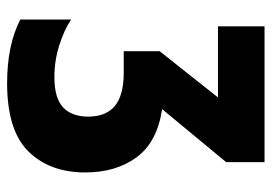

<svg xmlns="http://www.w3.org/2000/svg" viewBox="-132 -622 764 540"><g transform="rotate(90 250.0 -352.0)"><path d="M214 10Q107 10 35 -27V-170Q63 -151 106.5 -137Q150 -123 197 -123Q256 -123 282 -147.5Q308 -172 308 -218Q308 -268 278 -293Q248 -318 184 -318H124V-419L254 -583H54V-714H436V-606L287 -426Q380 -412 422.5 -354Q465 -296 465 -210Q465 -110 406 -50Q347 10 214 10Z"/></g></svg>

Font: Noto Sans Mono ExtraCondensed Black
Style: Regular
Weight: 900
Width: 2
Designer: Monotype Design Team
Foundry: Monotype Imaging Inc.
Version: Version 2.014